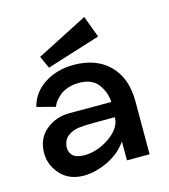

<svg xmlns="http://www.w3.org/2000/svg" viewBox="-93 -649 650 737"><g transform="rotate(-15 232.5 -280.0)"><path d="M341 -488 128 -421 106 -470 309 -574ZM222 -407Q311 -407 363 -355Q415 -303 415 -212V0H325V-75Q297 -34 247.5 -10Q198 14 149 14Q91 13 58 -24.5Q25 -62 25 -108Q25 -166 64.5 -199Q104 -232 159 -232H325Q323 -271 299.5 -303Q276 -335 223 -335Q199 -335 179 -328Q159 -321 147.5 -311.5Q136 -302 128.5 -292.5Q121 -283 118 -276L115 -269L42 -288Q56 -343 105.5 -375Q155 -407 222 -407ZM173 -61Q227 -62 275 -96Q323 -130 323 -172H243Q202 -172 179 -169Q156 -166 137.5 -153Q119 -140 115 -115Q112 -92 125 -77Q138 -62 173 -61Z"/></g></svg>

Font: MB Grotesk
Style: Regular
Weight: 400
Designer: Nawras Khrais
Foundry: Nawras Khrais
Version: Version 1.000;PS 001.000;hotconv 1.0.88;makeotf.lib2.5.64775